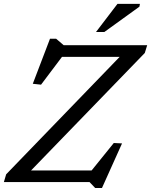

<svg xmlns="http://www.w3.org/2000/svg" viewBox="-34 -916 761 966"><path d="M706.5 -688.5 694.5 -649.5 103 -38.5 96.5 -58.5H427L538.5 -196.5L580 -194.5L479 30H445L416.5 0H-14.5L-3 -39L587.5 -650L593.5 -630H278L172.5 -490L131 -494.5L217.5 -721H248.5L286.5 -688.5ZM449 -755 557 -896.5H670L667.5 -882.5L491 -755Z"/></svg>

Font: Newsreader 12pt
Style: Italic
Weight: 400
Italic angle: -17°
Version: Version 1.003